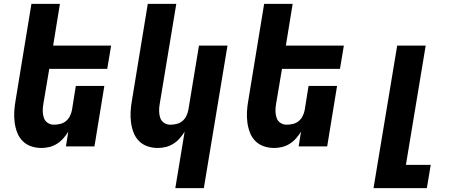

<svg xmlns="http://www.w3.org/2000/svg" viewBox="-20 -755 2440 990"><path d="M194 8Q165 8 139.5 -1Q114 -10 96 -28.5Q78 -47 68.5 -72Q59 -97 55.5 -124Q52 -151 53.5 -179Q55 -207 60 -235L142 -735H289L254 -520H553L533 -400H234L203 -216Q200 -198 200.5 -180Q201 -162 206.5 -146.5Q212 -131 226 -121.5Q240 -112 258 -112Q274 -112 290.5 -116Q307 -120 320 -130.5Q333 -141 340.5 -156.5Q348 -172 351 -187L371 -312H518L467 0H320L332 -76Q321 -58 306.5 -41.5Q292 -25 273.5 -13.5Q255 -2 234.5 3Q214 8 194 8Z M884 215 932 -76Q921 -58 906.5 -41.5Q892 -25 873.5 -13.5Q855 -2 834.5 3Q814 8 794 8Q765 8 739.5 -1Q714 -10 696 -28.5Q678 -47 668.5 -72Q659 -97 655.5 -124Q652 -151 653.5 -179Q655 -207 660 -235L742 -735H889L803 -216Q800 -198 800.5 -180Q801 -162 806.5 -146.5Q812 -131 826 -121.5Q840 -112 858 -112Q874 -112 890.5 -116Q907 -120 920 -130.5Q933 -141 940.5 -156.5Q948 -172 951 -187L1006 -520H1153L1031 215Z M1394 8Q1365 8 1339.5 -1Q1314 -10 1296 -28.5Q1278 -47 1268.5 -72Q1259 -97 1255.5 -124Q1252 -151 1253.5 -179Q1255 -207 1260 -235L1342 -735H1489L1454 -520H1753L1733 -400H1434L1403 -216Q1400 -198 1400.5 -180Q1401 -162 1406.5 -146.5Q1412 -131 1426 -121.5Q1440 -112 1458 -112Q1474 -112 1490.5 -116Q1507 -120 1520 -130.5Q1533 -141 1540.5 -156.5Q1548 -172 1551 -187L1571 -312H1718L1667 0H1520L1532 -76Q1521 -58 1506.5 -41.5Q1492 -25 1473.5 -13.5Q1455 -2 1434.5 3Q1414 8 1394 8Z M1906 215 2028 -520H2175L2073 95H2201L2181 215Z"/></svg>

Font: Iosevka Heavy Extended Oblique
Style: Regular
Weight: 900
Width: 7
Italic angle: -9°
Monospace: yes
Designer: Belleve Invis
Foundry: Belleve Invis
Version: Version 32.5.0; ttfautohint (v1.8.4)